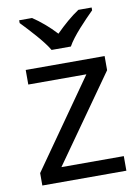

<svg xmlns="http://www.w3.org/2000/svg" viewBox="-86 -824 642 882"><g transform="rotate(-10 235.0 -383.0)"><path d="M189 -606H279C303 -651 366 -715 404 -753V-766H342C307 -743 269 -710 233 -674C200 -710 161 -743 126 -766H66V-753C102 -715 163 -651 189 -606ZM431 0V-68H140L424 -470V-536H56V-468H327L39 -58V0Z"/></g></svg>

Font: Noto Sans Buginese
Style: Regular
Weight: 400
Designer: Monotype Design Team
Foundry: Monotype Imaging Inc.
Version: Version 2.002